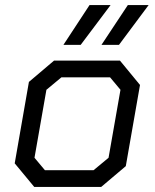

<svg xmlns="http://www.w3.org/2000/svg" viewBox="-20 -737 610 757"><path d="M38 -93 94 -414 193 -498H453L532 -402L476 -82L379 0H115ZM349 -66 408 -115 455 -383 414 -432H222L163 -383L116 -115L157 -66ZM333 -717H416L298 -560H230ZM484 -717H566L449 -560H380Z"/></svg>

Font: Chakra Petch
Style: Italic
Weight: 400
Italic angle: -10°
Designer: Katatrad Aksorn Co.,Ltd.
Foundry: Cadson Demak Co.,Ltd.
Version: Version 1.000; ttfautohint (v1.6)